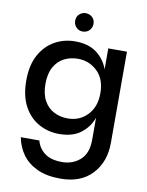

<svg xmlns="http://www.w3.org/2000/svg" viewBox="-105 -810 886 1154"><g transform="rotate(10 337.5 -233.0)"><path d="M41 0ZM41 0ZM345 270Q260 270 202.5 243Q145 216 112 170.5Q79 125 68 66H181Q193 112 231 141Q269 170 337 170Q402 170 447.5 130Q493 90 493 6V-128Q473 -70 423 -31.5Q373 7 290 7Q224 7 167 -24Q110 -55 75.5 -118Q41 -181 41 -276Q41 -370 75.5 -432.5Q110 -495 166.5 -526.5Q223 -558 290 -558Q373 -558 423 -519.5Q473 -481 493 -423V-551H607V6Q607 122 538 196Q469 270 345 270ZM325 -94Q398 -94 445.5 -144Q493 -194 493 -276Q493 -364 443 -411Q393 -458 325 -458Q279 -458 241 -438.5Q203 -419 180.5 -378.5Q158 -338 158 -276Q158 -214 180.5 -173.5Q203 -133 241 -113.5Q279 -94 325 -94ZM323 -624Q300 -624 284 -640.5Q268 -657 268 -680Q268 -706 285 -721Q302 -736 323 -736Q346 -736 363 -721Q380 -706 380 -680Q380 -658 364.5 -641Q349 -624 323 -624Z"/></g></svg>

Font: Ulagadi Sans Medium
Style: Regular
Weight: 500
Designer: Ninad Kale (Devanagari), Jonny Pinhorn (Latin)
Foundry: Indian Type Foundry
Version: Version 3.01;March 29, 2020;FontCreator 12.0.0.2522 64-bit; 